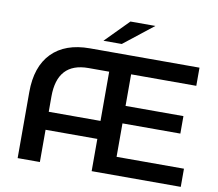

<svg xmlns="http://www.w3.org/2000/svg" viewBox="-93 -1004 1265 1114"><g transform="rotate(10 540.0 -447.0)"><path d="M1041 -107V0H516V-190H211V0H80V-389Q80 -539 158.5 -619.5Q237 -700 383 -700H1028V-593H644V-407H985V-304H644V-107ZM516 -296V-586H394Q211 -586 211 -386V-296ZM587 -894H734L560 -757H452Z"/></g></svg>

Font: Montserrat Alternates SemiBold
Style: Regular
Weight: 600
Designer: Julieta Ulanovsky
Foundry: Julieta Ulanovsky
Version: Version 7.200